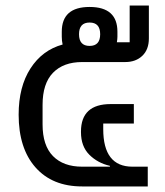

<svg xmlns="http://www.w3.org/2000/svg" viewBox="-20 -670 594 690"><path d="M275 -447Q208 -447 170.5 -408.5Q133 -370 133 -293V-223Q133 -147 170.5 -109Q208 -71 275 -71H375V-74Q331 -84 301 -114Q271 -144 271 -195V-197Q271 -296 378 -296H461V-226H351V-206Q351 -71 456 -71H511V0H275Q168 0 107.5 -68.5Q47 -137 47 -258Q47 -358 89.5 -424Q132 -490 205 -510Q202 -524 202 -538V-556Q202 -645 302 -645Q402 -645 402 -556V-538Q402 -530 400 -518H446V-650H515V-532Q515 -492 491.5 -469.5Q468 -447 430 -447ZM340 -547Q340 -589 302 -589Q264 -589 264 -547Q264 -505 302 -505Q340 -505 340 -547Z"/></svg>

Font: Anuphan
Style: Regular
Weight: 400
Designer: Mike Abbink, Paul van der Laan, Pieter van Rosmalen, Mint Tantisuwanna
Foundry: Bold Monday; Cadson Demak
Version: Version 3.002;hotconv 1.0.109;makeotfexe 2.5.65596